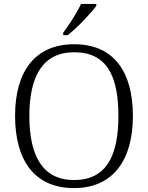

<svg xmlns="http://www.w3.org/2000/svg" viewBox="-20 -951 757 981"><path d="M303 -784V-771H325C373 -807 447 -886 472 -921V-931H394C373 -886 332 -822 303 -784ZM358 10C560 10 659 -136 659 -358C659 -585 561 -725 359 -725C158 -725 57 -585 57 -359C57 -132 156 10 358 10ZM358 -31C200 -31 130 -152 130 -358C130 -564 200 -684 359 -684C525 -684 585 -564 585 -358C585 -153 522 -31 358 -31Z"/></svg>

Font: Noto Serif Ethiopic Light
Style: Regular
Weight: 300
Designer: Monotype Design Team
Foundry: Monotype Imaging Inc.
Version: Version 2.102